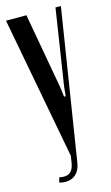

<svg xmlns="http://www.w3.org/2000/svg" viewBox="-114 -741 457 791"><g transform="rotate(-15 115.0 -345.5)"><path d="M143 -374 148 -334H155L159 -374L209 -698H232L130 -54Q125 -25 107.5 -9Q90 7 63 7Q57 7 50.5 6Q44 5 37 3L43 -18Q98 -5 107 -60L112 -91L-2 -698H85Z"/></g></svg>

Font: Moniqa SemBd Narrow Heading
Style: Regular
Weight: 600
Width: 4
Designer: Rajesh Rajput
Foundry: Rajesh Rajput
Version: Version 1.000